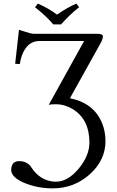

<svg xmlns="http://www.w3.org/2000/svg" viewBox="-20 -832 648 1063"><path d="M274.9 -696.8Q237.8 -741.7 173.8 -792L189.9 -812Q250.5 -785.2 295.9 -751Q353 -791 402.8 -812L418 -792Q368.2 -753.4 317.9 -696.8ZM167 -645H522Q549.3 -644 549.8 -630.9Q549.3 -614.3 535.2 -589.8L367.2 -288.1Q499 -261.7 544.9 -150.9Q564 -104.5 564 -50.8Q564 53.2 479 131.3Q391.1 210.9 272 210.9Q185.1 210.9 108.9 178.2Q43 148.4 42 109.9Q42 65.4 78.1 60.5Q82.5 60.1 85.9 60.1Q127.9 60.1 150.9 90.3Q152.8 93.3 153.8 95.2Q201.7 168 280.3 173.8Q286.1 174.3 291 173.8Q354.5 173.8 414.6 103Q474.6 31.2 475.1 -42Q475.1 -173.3 379.9 -229.5Q336.4 -254.9 291 -254.9Q263.7 -254.9 250 -252L445.8 -605H196.8Q130.4 -604 101.1 -524.4Q92.3 -500 89.8 -477.1L64 -479L85 -667Q93.8 -665 114.7 -657.7Q151.9 -645 167 -645Z"/></svg>

Font: Linux Biolinum Capitals O
Style: Small Caps
Weight: 400
Designer: Philipp H. Poll
Foundry: Philipp H. Poll
Version: Version 1.0.4